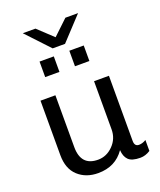

<svg xmlns="http://www.w3.org/2000/svg" viewBox="-167 -1026 951 1139"><g transform="rotate(-20 309.0 -456.5)"><path d="M196 -923 291 -834 385 -923H465L330 -778H252L116 -923ZM242 -731V-633H152V-731ZM431 -731V-633H340V-731ZM172 -511V-184Q172 -65 280 -65Q334 -65 375 -106.5Q416 -148 416 -207V-511H510V-100Q510 -65 538 -65Q560 -65 583 -79V-10Q552 10 520 10Q466 10 444.5 -12Q423 -34 421 -74Q363 10 254 10Q177 10 127.5 -35.5Q78 -81 78 -167V-511Z"/></g></svg>

Font: Chivo
Style: Regular
Weight: 400
Designer: Hector Gatti
Foundry: Omnibus-Type
Version: Version 1.007;PS 001.007;hotconv 1.0.88;makeotf.lib2.5.64775